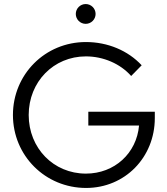

<svg xmlns="http://www.w3.org/2000/svg" viewBox="-20 -919 828 950"><path d="M404 -801C431 -801 453 -823 453 -850C453 -877 431 -899 404 -899C377 -899 355 -877 355 -850C355 -823 377 -801 404 -801ZM406 11C598 11 746 -140 746 -335V-366H417V-298H668C656 -161 547 -60 405 -60C245 -60 122 -186 122 -350C122 -514 245 -640 405 -640C491 -640 575 -604 629 -543L681 -596C613 -669 513 -711 405 -711C203 -711 44 -551 44 -350C44 -149 204 11 406 11Z"/></svg>

Font: Red Hat Display
Style: Regular
Weight: 400
Designer: Pentagram, MCKL
Foundry: Pentagram, MCKL
Version: Version 1.023